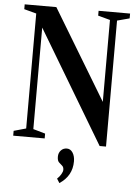

<svg xmlns="http://www.w3.org/2000/svg" viewBox="-64 -811 801 1109"><g transform="rotate(5 336.0 -256.5)"><path d="M536 16 146 -636.5V-48L216 -28V0H33.5V-28L104.5 -48V-714.5L33.5 -733.5V-761.5H217L532 -239.5V-714.5L462 -733.5V-761.5H644.5V-733.5L573 -714.5V16ZM323 249.5 307.5 225Q321.5 212 330.2 197Q339 182 339 171.5Q339 155 329.5 147.5Q320 140 310.5 130.5Q301 121 301 98.5Q301 76.5 314.5 61.8Q328 47 349 47Q370 47 383 67Q396 87 396 117.5Q396 201.5 323 249.5Z"/></g></svg>

Font: Libre Caslon Condensed Medium
Style: Regular
Weight: 500
Designer: Pablo Impallari, Rodrigo Fuenzalida, Katja Schimmel, Ertekin Erdin
Foundry: Pablo Impallari, Rodrigo Fuenzalida
Version: Version 2.000; ttfautohint (v1.8.4.7-5d5b);gftools[0.9.33]